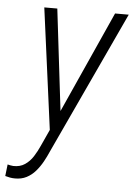

<svg xmlns="http://www.w3.org/2000/svg" viewBox="-94 -570 574 825"><g transform="rotate(5 193.0 -157.0)"><path d="M158.2 -61 368.7 -528.8H427.7L142.1 85Q132.3 107.9 119.6 130.9Q106.9 153.8 90.3 173.1Q73.7 192.4 51.5 203.9Q29.3 215.3 1 214.8Q-9.3 214.8 -19.8 212.9Q-30.3 210.9 -40.5 208L-34.7 157.7Q-28.8 159.2 -22.9 160.4Q-17.1 161.6 -10.3 162.1Q19 163.1 40 148.9Q61 134.8 75.4 112.1Q89.8 89.4 100.6 64.9ZM119.6 -528.3 173.8 -72.8 177.2 -12.2 135.3 11.7 63.5 -528.3Z"/></g></svg>

Font: Roboto Condensed Light
Style: Italic
Weight: 300
Italic angle: -12°
Designer: Christian Robertson
Foundry: Google
Version: Version 3.0; 2020